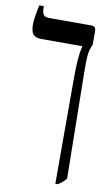

<svg xmlns="http://www.w3.org/2000/svg" viewBox="-97 -696 570 985"><g transform="rotate(10 187.5 -203.5)"><path d="M265 240H278C293 230 308 220 320 203L312 -341C311 -433 312 -457 330 -496V-564C330 -584 323 -592 304 -592H85C59 -592 49 -605 49 -636V-647H25C17 -608 10 -575 10 -544C10 -499 24 -479 66 -479H279V-477C268 -436 265 -383 265 -307Z"/></g></svg>

Font: Noto Serif Hebrew ExtraCondensed SemiBold
Style: Regular
Weight: 600
Width: 2
Designer: Monotype Design Team
Foundry: Monotype Imaging Inc.
Version: Version 2.004